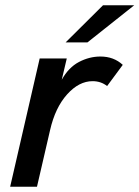

<svg xmlns="http://www.w3.org/2000/svg" viewBox="-20 -710 530 730"><path d="M229.5 -548.8 371.6 -689.9H490.2L312.5 -548.8ZM18.6 0 130.9 -487.8H233.9L214.8 -406.7Q240.7 -453.6 280.3 -474.4Q319.8 -495.1 361.8 -495.1Q412.6 -495.1 446.8 -463.4L387.2 -382.8Q363.8 -401.4 332 -401.4Q280.3 -401.4 235.1 -351.1Q189.9 -300.8 170.4 -215.3L120.6 0Z"/></svg>

Font: HK Grotesk SemiBold Italic
Style: Regular
Weight: 600
Italic angle: -13°
Designer: Alfredo Marco Pradil and Stefan Peev
Foundry: Hanken Design Co.
Version: Version 1.000;PS 001.000;hotconv 1.0.88;makeotf.lib2.5.64775